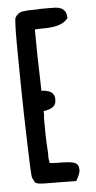

<svg xmlns="http://www.w3.org/2000/svg" viewBox="-49 -756 349 698"><g transform="rotate(-5 125.5 -407.5)"><path d="M29 -613Q29 -694 33 -702Q44 -719 61 -721.5Q78 -724 108 -724H115Q121 -725 128 -725Q135 -725 143 -725H159Q170 -725 181 -724.5Q192 -724 200.5 -720Q209 -716 214.5 -708Q220 -700 220 -686H222Q215 -674 202 -667Q189 -660 174 -657Q159 -654 143.5 -653.5Q128 -653 115 -653Q111 -653 107 -652.5Q103 -652 99 -652L100 -553Q101 -511 102 -481.5Q103 -452 103 -437V-428Q151 -427 151 -393Q151 -372 136.5 -363.5Q122 -355 105 -354V-338Q104 -333 104 -327.5Q104 -322 104 -314Q104 -290 104.5 -264.5Q105 -239 107 -210Q108 -199 107.5 -189Q107 -179 109 -173Q110 -170 110 -164Q115 -163 122.5 -162.5Q130 -162 141 -162Q187 -162 201.5 -156Q216 -150 216 -130V-128Q216 -117 201 -90L131 -91H122Q95 -91 81 -91.5Q67 -92 59.5 -94Q52 -96 49 -101.5Q46 -107 42 -116Q40 -121 38.5 -156Q37 -191 35.5 -241.5Q34 -292 32.5 -351Q31 -410 30.5 -463.5Q30 -517 29.5 -558Q29 -599 29 -613Z"/></g></svg>

Font: PreciousPlastic
Style: Regular
Weight: 700
Version: Version 001.006